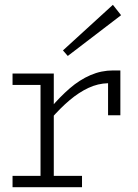

<svg xmlns="http://www.w3.org/2000/svg" viewBox="-20 -776 574 796"><path d="M190 -282V-329Q229 -375 269.5 -410Q310 -445 355 -464.5Q400 -484 449 -484H479V-298H428V-431Q386 -430 346.5 -411.5Q307 -393 268.5 -360.5Q230 -328 190 -282ZM32 0V-47H320V0ZM148 -7V-471H203V-7ZM32 -424V-471H201V-424ZM261 -544 241 -567 448 -756 482 -713Z"/></svg>

Font: BioRhyme Light
Style: Regular
Weight: 300
Designer: Aoife Mooney
Foundry: Aoife Mooney Type
Version: Version 1.600;gftools[0.9.33]